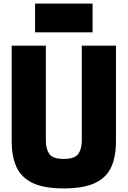

<svg xmlns="http://www.w3.org/2000/svg" viewBox="-20 -1034 710 1068"><path d="M495 -854ZM495 -854H175V-1014H495ZM335 14Q223 14 160 -17Q97 -48 71 -106.5Q45 -165 45 -248V-780H235V-253Q235 -206 254 -178Q273 -150 335 -150Q395 -150 415 -177.5Q435 -205 435 -253V-780H625V-248Q625 -161 598 -103Q571 -45 507.5 -15.5Q444 14 335 14Z"/></svg>

Font: Tanohe Sans Black
Style: Regular
Weight: 900
Designer: Village Type and Design LLC & Cristiano Sobral
Foundry: Cooper Hewitt Smithsonian Design Museum
Version: Version 1.00;March 11, 2020;FontCreator 12.0.0.2522 64-bit; 